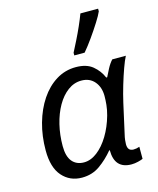

<svg xmlns="http://www.w3.org/2000/svg" viewBox="-120 -891 813 985"><g transform="rotate(-15 286.0 -398.0)"><path d="M193 10Q129 10 88.5 -36Q48 -82 48 -173Q48 -249 67 -316.5Q86 -384 120.5 -435.5Q155 -487 202.5 -516.5Q250 -546 307 -546Q364 -546 396.5 -519Q429 -492 445 -454H450Q458 -471 471 -495.5Q484 -520 499 -536H571Q560 -515 546.5 -477.5Q533 -440 519.5 -395Q506 -350 496 -306L461 -149Q457 -133 455.5 -119.5Q454 -106 454 -97Q454 -61 485 -61Q501 -61 517 -67V-3Q509 1 491 5.5Q473 10 456 10Q366 10 366 -89H363Q329 -48 288 -19Q247 10 193 10ZM223 -63Q259 -63 293.5 -89.5Q328 -116 355.5 -161.5Q383 -207 399 -264Q407 -293 409.5 -318.5Q412 -344 412 -365Q412 -412 386.5 -442Q361 -472 317 -472Q278 -472 245 -447.5Q212 -423 188 -381Q164 -339 151 -285Q138 -231 138 -172Q138 -117 160.5 -90Q183 -63 223 -63ZM316 -606V-620Q329 -645 345.5 -678Q362 -711 377 -745Q392 -779 402 -806H496V-792Q488 -773 466.5 -739Q445 -705 419.5 -669Q394 -633 371 -606Z"/></g></svg>

Font: Noto Sans IKEA
Style: Italic
Weight: 400
Italic angle: -12°
Designer: Monotype Design Team
Foundry: Monotype Imaging Inc.
Version: Version 2.001